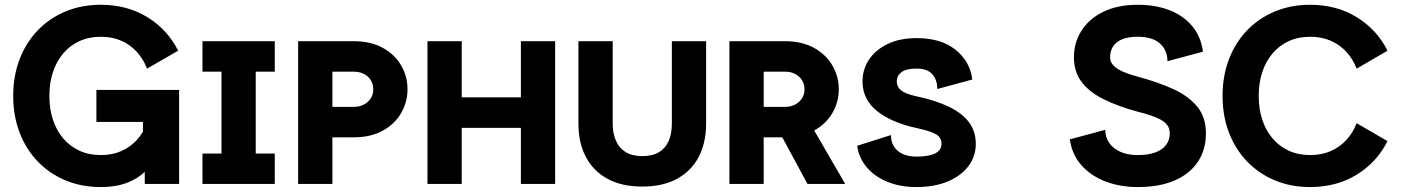

<svg xmlns="http://www.w3.org/2000/svg" viewBox="-20 -755 5749 788"><path d="M583.4 -473.4 711.2 -546.9Q667.7 -633.6 584.9 -684.5Q502.1 -735.4 393.8 -735.4Q314.5 -735.4 248.5 -707.8Q182.6 -680.2 134.5 -630Q86.4 -579.8 60.3 -511.4Q34.2 -443.1 34.2 -361.3Q34.2 -279.6 60.3 -211.2Q86.4 -142.9 134.5 -92.7Q182.6 -42.5 248.5 -14.9Q314.5 12.7 393.8 12.7Q448 12.7 488.9 -0.4Q529.8 -13.5 560.9 -38.2Q592 -62.9 616.7 -97.7Q641.4 -132.4 663.2 -175.8L583.4 -249.2Q568.1 -209.4 541 -180Q514 -150.6 477.1 -134.6Q440.1 -118.6 393.8 -118.6Q344.9 -118.6 306 -136.5Q267 -154.4 239.4 -187Q211.7 -219.5 197.2 -263.9Q182.6 -308.2 182.6 -361.3Q182.6 -414.5 197.2 -458.8Q211.7 -503.1 239.4 -535.7Q267 -568.3 306 -586.2Q344.9 -604.1 393.8 -604.1Q440.1 -604.1 477.1 -588.1Q514 -572.1 541 -542.8Q568.1 -513.5 583.4 -473.4ZM375.6 -385.9V-254.7H566.7V-123.5L574.1 -110.8V0H715.1V-385.9Z M811 -585.9V-460.9H889V-125H811V0H1107.7V-125H1029.6V-460.9H1107.7V-585.9Z M1344.2 -460.9H1431.2Q1466.5 -460.9 1489.2 -440.7Q1511.9 -420.4 1511.9 -388.7Q1511.9 -357.1 1489.2 -336.8Q1466.5 -316.4 1431.2 -316.4H1344.2ZM1203.6 0H1344.2V-191.4H1431.2Q1502.1 -191.4 1551.6 -219Q1601 -246.6 1626.8 -291.7Q1652.5 -336.9 1652.5 -388.7Q1652.5 -440.9 1626.8 -485.8Q1601 -530.8 1551.6 -558.3Q1502.1 -585.9 1431.2 -585.9H1203.6Z M1734.4 -585.9V0H1875V-230.3H2117.8V0H2258.4V-585.9H2117.8V-355.5H1875V-585.9Z M2494.6 -585.9H2354V-247.6Q2354 -169.4 2384.3 -111.3Q2414.6 -53.2 2473.2 -21.2Q2531.7 10.7 2616 10.7Q2700.3 10.7 2758.8 -21.2Q2817.4 -53.2 2847.7 -111.3Q2878 -169.4 2878 -247.6V-585.9H2737.4V-247.6Q2737.4 -207 2724.5 -176.9Q2711.5 -146.8 2684.7 -130.5Q2657.9 -114.3 2616 -114.3Q2574.3 -114.3 2547.4 -131.1Q2520.5 -147.9 2507.6 -178.2Q2494.6 -208.5 2494.6 -247.6Z M3163.3 -242.2 3282.9 -286.1 3448.9 0H3294.1ZM3114.3 -460.9V-316.4H3201.3Q3236.5 -316.4 3259.2 -337Q3281.9 -357.5 3281.9 -388.7Q3281.9 -419.8 3259.2 -440.4Q3236.5 -460.9 3201.3 -460.9ZM2973.6 0V-585.9H3201.3Q3272.2 -585.9 3321.6 -558.2Q3371 -530.4 3396.8 -485.4Q3422.6 -440.5 3422.6 -388.7Q3422.6 -337.1 3396.8 -292Q3371 -247 3321.6 -219.2Q3272.2 -191.4 3201.3 -191.4H3114.3V0Z M3742.4 -473.6Q3785.3 -473.6 3806 -450.7Q3826.8 -427.8 3826.8 -389.6L3970.6 -428.7Q3961.1 -503.4 3901.5 -551Q3841.9 -598.6 3742.2 -598.6Q3673.3 -598.6 3623.4 -574.7Q3573.5 -550.8 3546.7 -510.5Q3519.9 -470.2 3519.9 -420.9Q3519.9 -347.2 3579 -299.6Q3638 -252.1 3742.4 -229.4Q3799.8 -216.9 3822 -203.6Q3844.1 -190.3 3844.1 -164.6Q3844.1 -138.8 3818.3 -125.5Q3792.5 -112.3 3741.4 -112.3Q3693 -112.3 3664.8 -135.7Q3636.7 -159.1 3636.7 -200.7L3498 -156.7Q3504.8 -106.9 3537.1 -68.6Q3569.4 -30.3 3622 -8.8Q3674.5 12.7 3741.4 12.7Q3814.5 12.7 3869.1 -10Q3923.8 -32.7 3954.3 -72.8Q3984.8 -112.8 3984.8 -164.6Q3984.8 -216.8 3956.1 -254.3Q3927.4 -291.8 3873.3 -317.5Q3819.2 -343.2 3742.4 -359.5Q3695.8 -369.7 3678.2 -384.1Q3660.5 -398.4 3660.5 -420.9Q3660.5 -443.8 3679.6 -458.7Q3698.6 -473.6 3742.4 -473.6Z M4649.5 -604.1Q4709.8 -604.1 4740.6 -576.5Q4771.4 -548.9 4771.4 -503.9L4917.2 -543Q4908.5 -605.8 4872.3 -648.7Q4836.1 -691.6 4779 -713.5Q4721.9 -735.4 4649.5 -735.4Q4567 -735.4 4508.3 -706.7Q4449.7 -678 4418.7 -629.2Q4387.6 -580.5 4387.6 -519.9Q4387.6 -459.4 4420.1 -417.4Q4452.5 -375.5 4511.4 -346.7Q4570.2 -318 4649.5 -296.6Q4675.3 -289.9 4698.8 -282.5Q4722.4 -275.1 4740.9 -265.4Q4759.5 -255.8 4770.2 -241.9Q4780.9 -228 4780.9 -207.7Q4780.9 -180.9 4766.2 -160.7Q4751.5 -140.6 4722.2 -129.6Q4693 -118.6 4649.5 -118.6Q4608 -118.6 4578.1 -132Q4548.1 -145.5 4532.2 -168.9Q4516.2 -192.3 4516.2 -222.2L4370.6 -183.1Q4379.8 -120.3 4418.6 -76.6Q4457.4 -32.9 4517.5 -10.1Q4577.6 12.7 4649.5 12.7Q4739.5 12.7 4801.9 -14.8Q4864.4 -42.3 4896.8 -91.8Q4929.3 -141.3 4929.3 -207.7Q4929.3 -274.1 4893.5 -317.6Q4857.7 -361 4794.7 -389.7Q4731.7 -418.4 4649.5 -440.3Q4627.2 -446.5 4606.9 -453.7Q4586.5 -460.8 4570.5 -470.2Q4554.5 -479.5 4545.3 -491.8Q4536 -504.1 4536 -519.9Q4536 -544.1 4547.4 -563.1Q4558.7 -582 4583.6 -593.1Q4608.5 -604.1 4649.5 -604.1Z M5547.9 -473.2 5674.6 -546.9Q5631.1 -633.6 5548.3 -684.5Q5465.5 -735.4 5357.1 -735.4Q5277.8 -735.4 5211.9 -707.8Q5146 -680.2 5097.9 -630Q5049.8 -579.8 5023.7 -511.4Q4997.6 -443.1 4997.6 -361.3Q4997.6 -279.6 5023.7 -211.2Q5049.8 -142.9 5097.9 -92.7Q5146 -42.5 5211.9 -14.9Q5277.8 12.7 5357.1 12.7Q5465.5 12.7 5548.3 -38.2Q5631.1 -89.1 5674.6 -175.8L5547.9 -249.4Q5532.6 -209.6 5505.3 -180.1Q5477.9 -150.6 5440.7 -134.6Q5403.5 -118.6 5357.1 -118.6Q5308.3 -118.6 5269.3 -136.5Q5230.4 -154.4 5202.7 -187Q5175.1 -219.5 5160.5 -263.9Q5146 -308.2 5146 -361.3Q5146 -414.5 5160.5 -458.8Q5175.1 -503.1 5202.7 -535.7Q5230.4 -568.3 5269.3 -586.2Q5308.3 -604.1 5357.1 -604.1Q5403.5 -604.1 5440.7 -588.1Q5477.9 -572.1 5505.3 -542.7Q5532.6 -513.3 5547.9 -473.2Z"/></svg>

Font: Giphurs SC
Style: Regular
Weight: 400
Version: Version 0.920